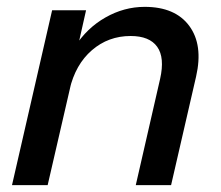

<svg xmlns="http://www.w3.org/2000/svg" viewBox="-20 -540 646 560"><path d="M15 0 132 -510H231L204 -390H209L119 0ZM376 0 447 -310Q461 -372 438.5 -403.5Q416 -435 361 -435Q296 -435 248 -393.5Q200 -352 183 -279L198 -403Q233 -458 287.5 -489Q342 -520 402 -520Q491 -520 532 -464.5Q573 -409 552 -317L479 0Z"/></svg>

Font: Instrument Sans Medium
Style: Italic
Weight: 500
Italic angle: -13°
Designer: Rodrigo Fuenzalida
Foundry: fragTYPE
Version: Version 1.000;gftools[0.9.28]